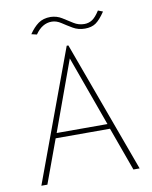

<svg xmlns="http://www.w3.org/2000/svg" viewBox="-87 -847 724 912"><g transform="rotate(-10 275.0 -391.0)"><path d="M482 0 406 -210H144L67 0H38L272 -634H280L512 0ZM276 -572 153 -234H398ZM447 -773 470 -764Q445 -727 424.5 -713Q404 -699 372 -699Q340 -699 314.5 -714Q289 -729 266.5 -744Q244 -759 221 -759Q175 -759 142 -711L116 -717Q137 -748 160.5 -765Q184 -782 220 -782Q250 -781 274 -766Q298 -751 321.5 -736Q345 -721 373 -721Q394 -721 411 -732Q428 -743 447 -773Z"/></g></svg>

Font: Inconsolata SemiExpanded ExtraLight
Style: Regular
Weight: 200
Width: 6
Monospace: yes
Designer: Raph Levien, Cyreal, Brenton Simpson
Foundry: Raph Levien, Cyreal, Google
Version: Version 3.001; ttfautohint (v1.8.2.53-6de2)